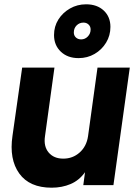

<svg xmlns="http://www.w3.org/2000/svg" viewBox="-20 -860 640 892"><path d="M220 12Q117 12 69.5 -54Q22 -120 38 -229L83 -546H233L189 -227Q182 -180 206 -151.5Q230 -123 274 -123Q318 -123 350 -151.5Q382 -180 389 -227L433 -546H583L507 0H367L375 -60Q348 -22 308 -5Q268 12 220 12ZM345 -590Q294 -590 262.5 -620Q231 -650 231 -697Q231 -737 251 -769Q271 -801 305 -820.5Q339 -840 380 -840Q431 -840 462 -811Q493 -782 493 -735Q493 -695 473 -662Q453 -629 419.5 -609.5Q386 -590 345 -590ZM357 -677Q375 -677 388 -690.5Q401 -704 401 -723Q401 -737 391.5 -746Q382 -755 368 -755Q349 -755 336 -742Q323 -729 323 -709Q323 -695 332.5 -686Q342 -677 357 -677Z"/></svg>

Font: Plus Jakarta Sans ExtraBold
Style: Italic
Weight: 800
Italic angle: -8°
Designer: Gumpita Rahayu
Foundry: Tokotype
Version: Version 2.071; ttfautohint (v1.8.4.7-5d5b);gftools[0.9.29]